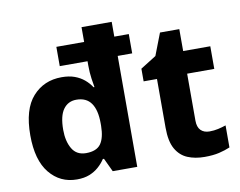

<svg xmlns="http://www.w3.org/2000/svg" viewBox="-82 -871 1240 991"><g transform="rotate(-10 538.0 -375.0)"><path d="M244.7 10Q156.8 10 101.5 -57.8Q46.2 -125.6 46.2 -255.6Q46.2 -392.2 105.1 -457.8Q163.9 -523.5 256.8 -523.5Q296.1 -523.5 324.9 -513Q353.7 -502.5 375 -484.5Q396.3 -466.5 411 -443.8H415.7Q413 -456.1 408.3 -489.4Q403.6 -522.6 403.6 -558.2V-581.4H258V-682.5H403.6V-760H561.7V-682.5H637.7V-581.4H561.7V0H433.1L399.8 -70.7H393.8Q379.2 -48.3 358.5 -30.2Q337.9 -12 310.3 -1Q282.6 10 244.7 10ZM314.3 -115.6Q369.3 -115.6 391.7 -146.7Q414 -177.9 414.7 -241.3V-254.9Q414.7 -323.5 389.4 -359.7Q364.2 -395.9 311.6 -395.9Q268.2 -395.9 243.3 -361.4Q218.4 -327 218.4 -253.9Q218.4 -194.3 241.6 -154.9Q264.8 -115.6 314.3 -115.6Z M961.2 -115.2Q985.2 -115.2 1006.6 -120.1Q1027.9 -124.9 1047.7 -131.6V-16.1Q1022.2 -5.1 990.1 2.5Q958.1 10 913.8 10Q863.8 10 824.9 -6.2Q786 -22.4 763.3 -62.1Q740.7 -101.8 740.7 -173.5V-428.9H670.7V-495.2L753.1 -547L797.6 -662.4H898.8V-547.5H1041V-428.9H898.8V-182.9Q898.8 -148.8 915.5 -132Q932.3 -115.2 961.2 -115.2Z"/></g></svg>

Font: Noto Sans Oriya
Style: Regular
Weight: 400
Designer: Amélie Bonet and Sol Matas
Foundry: Google LLC
Version: Version 2.006